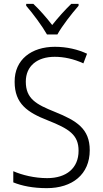

<svg xmlns="http://www.w3.org/2000/svg" viewBox="-20 -967 533 997"><path d="M224 -788H278C302 -832 353 -897 388 -937V-947H350C315 -913 282 -876 251 -837C222 -875 185 -917 153 -947H116V-937C150 -898 199 -832 224 -788ZM446 -187C446 -298 379 -340 265 -386C168 -425 114 -454 114 -543C114 -625 174 -672 264 -672C312 -672 363 -661 413 -638L432 -688C385 -710 328 -724 265 -724C144 -724 55 -658 56 -542C56 -428 123 -383 228 -342C339 -298 388 -267 388 -184C388 -94 325 -42 225 -42C159 -42 95 -58 49 -78V-20C93 -2 151 10 223 10C355 10 446 -61 446 -187Z"/></svg>

Font: Noto Sans Armenian SemiCondensed Light
Style: Regular
Weight: 300
Width: 4
Designer: Monotype Design Team
Foundry: Monotype Imaging Inc.
Version: Version 2.008